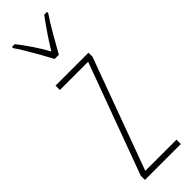

<svg xmlns="http://www.w3.org/2000/svg" viewBox="-260 -771 779 779"><g transform="rotate(-45 129.0 -381.5)"><path d="M235 0H29V-24L205 -502H43V-527H232V-504L56 -25H235ZM117 -606Q104 -631 87.5 -660Q71 -689 55.5 -715Q40 -741 29 -756V-763H45Q65 -738 88 -704Q111 -670 129 -637Q149 -670 169 -699.5Q189 -729 214 -763H230V-756Q208 -724 184.5 -682.5Q161 -641 141 -606Z"/></g></svg>

Font: Noto Sans ExtraCondensed Thin
Style: Regular
Weight: 100
Width: 2
Designer: Monotype Design Team
Foundry: Monotype Imaging Inc.
Version: Version 2.013; ttfautohint (v1.8.4.7-5d5b)